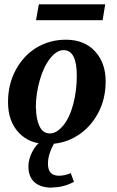

<svg xmlns="http://www.w3.org/2000/svg" viewBox="-20 -655 540 885"><path d="M146 -562 159 -635H465L453 -562ZM145 -156 146 -157Q146 -109 161.5 -74.5Q177 -40 210 -40Q241 -40 271 -76Q301 -112 317.5 -174.5Q334 -237 334 -306Q334 -424 273 -424Q242 -424 212 -387Q182 -350 163.5 -286Q145 -222 145 -156ZM284 -472Q368 -472 417.5 -419Q467 -366 467 -280Q467 -197 431 -131.5Q395 -66 337 -30Q276 9 199 9Q115 9 66 -44Q17 -97 17 -184Q17 -267 52.5 -332.5Q88 -398 146 -434Q208 -472 284 -472ZM219 209 220 210Q167 210 139 185Q111 160 111 112Q111 80 128 46Q145 12 173 -7H238Q222 16 211 46Q201 73 201 100Q201 155 252 155Q278 155 306 143L321 183Q274 209 219 209Z"/></svg>

Font: Libra Serif Modern
Style: Bold Italic
Weight: 700
Italic angle: -12°
Designer: Stefan Peev, Context Ltd
Foundry: Stefan Peev, Context Ltd
Version: Version 1.000